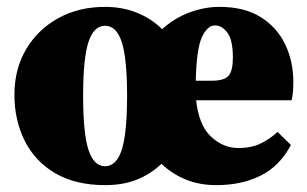

<svg xmlns="http://www.w3.org/2000/svg" viewBox="-20 -523 894 559"><path d="M286 -448Q253 -448 237.5 -400.5Q222 -353 222 -244Q222 -135 237.5 -87Q253 -39 286 -39Q319 -39 334.5 -87Q350 -135 350 -244Q350 -353 334.5 -400.5Q319 -448 286 -448ZM606 -449Q584 -449 568 -415Q552 -381 550 -288H597Q633 -288 645.5 -302.5Q658 -317 658 -355Q658 -407 642 -428Q626 -449 606 -449ZM827 -101Q795 -40 739.5 -12Q684 16 610 16Q561 16 521.5 0Q482 -16 450 -46Q420 -17 379.5 -0.5Q339 16 286 16Q200 16 141 -18.5Q82 -53 52 -113Q22 -173 22 -247Q22 -322 56 -379.5Q90 -437 149.5 -470Q209 -503 286 -503Q336 -503 378.5 -486Q421 -469 452 -438Q487 -470 531 -486.5Q575 -503 619 -503Q691 -503 738.5 -473.5Q786 -444 810 -394.5Q834 -345 834 -284Q834 -268 833 -256.5Q832 -245 829 -231H551Q559 -158 594.5 -125Q630 -92 674 -92Q712 -92 739.5 -105.5Q767 -119 788 -139Z"/></svg>

Font: Source Serif Pro Black
Style: Regular
Weight: 900
Designer: Frank Grießhammer
Foundry: Adobe Systems Incorporated
Version: Version 3.001;hotconv 1.0.111;makeotfexe 2.5.65597